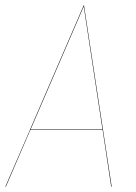

<svg xmlns="http://www.w3.org/2000/svg" viewBox="-21 -700 510 720"><path d="M396 0 363.8 -212.9H92.8L1 0H-1L91.3 -212.9H90.8L91.3 -213.4L293 -680.2H293.9L397.9 0ZM93.8 -214.8H363.3L293 -675.8Z"/></svg>

Font: Fira Sans Compressed Two
Style: Italic
Weight: 100
Width: 3
Italic angle: -8°
Designer: Carrois Corporate & Edenspiekermann AG
Foundry: Carrois Corporate GbR & Edenspiekermann AG
Version: Version 4.203;PS 004.203;hotconv 1.0.88;makeotf.lib2.5.64775